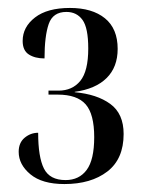

<svg xmlns="http://www.w3.org/2000/svg" viewBox="-20 -842 359 483"><path d="M142 -379Q86 -379 56.5 -403.5Q27 -428 27 -460Q27 -483 42 -495.5Q57 -508 76 -508Q76 -447 90.5 -418Q105 -389 145 -389Q179 -389 198 -414.5Q217 -440 217 -497Q217 -555 195.5 -579.5Q174 -604 125 -604H102V-614H127Q162 -614 182 -638.5Q202 -663 202 -720Q202 -772 187.5 -792Q173 -812 147 -812Q113 -812 102.5 -781.5Q92 -751 92 -695Q68 -695 52.5 -705Q37 -715 37 -739Q37 -774 68 -798Q99 -822 156 -822Q212 -822 244 -796Q276 -770 276 -719Q276 -673 248 -645.5Q220 -618 168 -611V-610Q224 -605 257.5 -580.5Q291 -556 291 -505Q291 -442 250 -410.5Q209 -379 142 -379Z"/></svg>

Font: Noto Serif Display ExtraCondensed Medium
Style: Regular
Weight: 500
Width: 2
Designer: Monotype Design Team
Foundry: Monotype Imaging Inc.
Version: Version 2.009